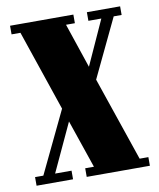

<svg xmlns="http://www.w3.org/2000/svg" viewBox="-77 -730 654 792"><g transform="rotate(-10 249.5 -334.5)"><path d="M165 -36.1V0H12.2V-36.1H46.9L170.9 -294.9L56.2 -632.8H19V-668.9H284.2V-632.8H247.1L310.1 -445.8L395 -632.8H340.8V-668.9H480V-632.8H446.8L330.1 -388.2L450.2 -36.1H486.8V0H222.2V-36.1H258.8L189.9 -237.8L96.2 -36.1Z"/></g></svg>

Font: Lletraferida
Style: Heavy
Weight: 900
Designer: Josep Patau Bellart
Foundry: Josep Patau Bellart
Version: Version 1.000